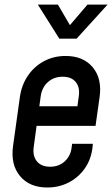

<svg xmlns="http://www.w3.org/2000/svg" viewBox="-20 -800 486 832"><path d="M185 12.5Q236.5 12.5 279.2 -10Q322 -32.5 349.2 -72.8Q376.5 -113 381.5 -167L382.5 -177H292.5L290.5 -162Q286.5 -125 261 -101.2Q235.5 -77.5 197 -77.5Q159 -77.5 140 -100.8Q121 -124 126 -162L138.5 -254.5H394L411.5 -378.5Q423 -459 382 -508.2Q341 -557.5 264.5 -557.5Q213 -557.5 170.8 -535Q128.5 -512.5 101 -472.2Q73.5 -432 66 -378.5L36.5 -167Q25.5 -86.5 66.8 -37Q108 12.5 185 12.5ZM251.5 -467.5Q289.5 -467.5 308.2 -444.5Q327 -421.5 321.5 -383.5L315.5 -339.5H150.5L156.5 -383.5Q162 -421.5 187.8 -444.5Q213.5 -467.5 251.5 -467.5ZM237 -632.5H312L446 -780H359L283 -691L231 -780H144Z"/></svg>

Font: Mohave Medium
Style: Italic
Weight: 500
Italic angle: -8°
Designer: Gumpita Rahayu
Foundry: Tokotype
Version: Version 2.002; ttfautohint (v1.8.3)